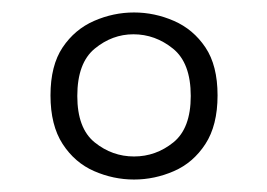

<svg xmlns="http://www.w3.org/2000/svg" viewBox="-20 -838 429 308"><path d="M195 -550Q162 -550 131 -563.5Q100 -577 80.5 -607Q61 -637 61 -685Q61 -733 80.5 -762Q100 -791 131 -804.5Q162 -818 195 -818Q228 -818 259 -804.5Q290 -791 309.5 -762Q329 -733 329 -685Q329 -637 309.5 -607Q290 -577 259 -563.5Q228 -550 195 -550ZM195 -587Q230 -587 258 -609.5Q286 -632 286 -684Q286 -737 257.5 -760Q229 -783 194 -783Q160 -783 132 -760Q104 -737 104 -684Q104 -632 132 -609.5Q160 -587 195 -587Z"/></svg>

Font: Oswald ExtraLight
Style: Regular
Weight: 250
Designer: Vernon Adams
Foundry: Vernon Adams
Version: Version 4.100; ttfautohint (v1.8.1.43-b0c9)